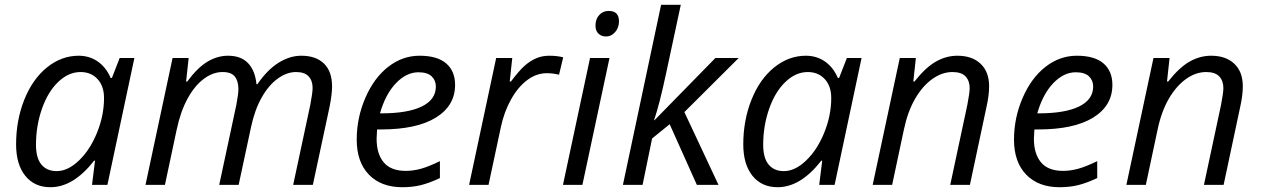

<svg xmlns="http://www.w3.org/2000/svg" viewBox="-20 -780 5320 810"><path d="M312 -544.9Q356.9 -544.9 392.1 -520.8Q427.2 -496.6 446.8 -451.2H452.1L484.9 -535.2H546.9L433.1 0H368.2L380.9 -102.1H377Q289.6 9.8 192.9 9.8Q125 9.8 86.4 -38.6Q47.9 -86.9 47.9 -170.9Q47.9 -272.5 82.5 -359.4Q117.2 -446.3 178.2 -495.6Q239.3 -544.9 312 -544.9ZM219.2 -58.1Q266.6 -58.1 313.5 -103.3Q360.4 -148.4 389.6 -220.9Q418.9 -293.5 418.9 -366.2Q418.9 -416.5 391.6 -446.3Q364.3 -476.1 319.8 -476.1Q269 -476.1 225.3 -434.1Q181.6 -392.1 156.7 -320.3Q131.8 -248.5 131.8 -168.9Q131.8 -113.3 154.8 -85.7Q177.7 -58.1 219.2 -58.1Z M904.8 0 977.1 -337.9Q985.8 -383.8 985.8 -403.8Q985.8 -438 970.7 -457Q955.6 -476.1 918.9 -476.1Q877.9 -476.1 839.1 -446.8Q800.3 -417.5 770.8 -363Q741.2 -308.6 725.1 -231.9L675.8 0H593.8L708 -535.2H775.9L765.1 -436H770Q812.5 -494.1 854.7 -519.5Q897 -544.9 941.9 -544.9Q997.1 -544.9 1026.9 -513.2Q1056.6 -481.4 1062 -424.8H1065.9Q1107.9 -485.8 1155.3 -515.4Q1202.6 -544.9 1251 -544.9Q1313 -544.9 1346.9 -511.7Q1380.9 -478.5 1380.9 -415Q1380.9 -381.8 1370.1 -328.1L1299.8 0H1216.8L1289.1 -337.9Q1298.8 -388.7 1298.8 -409.2Q1298.8 -439.5 1282 -457.8Q1265.1 -476.1 1229 -476.1Q1189.5 -476.1 1150.9 -447.8Q1112.3 -419.4 1083.3 -367.4Q1054.2 -315.4 1039.1 -244.1L986.8 0Z M1677.2 9.8Q1587.4 9.8 1536.1 -43.5Q1484.9 -96.7 1484.9 -190.9Q1484.9 -282.7 1521.2 -366.9Q1557.6 -451.2 1617.7 -498Q1677.7 -544.9 1750 -544.9Q1824.7 -544.9 1862.3 -512.5Q1899.9 -480 1899.9 -421.9Q1899.9 -334 1818.8 -283.9Q1737.8 -233.9 1586.9 -233.9H1570.8L1568.8 -194.8Q1568.8 -130.9 1598.9 -95Q1628.9 -59.1 1691.9 -59.1Q1722.7 -59.1 1755.1 -67.9Q1787.6 -76.7 1835.9 -100.1V-28.8Q1790 -7.3 1754.9 1.2Q1719.7 9.8 1677.2 9.8ZM1745.1 -475.1Q1694.8 -475.1 1650.6 -429.2Q1606.4 -383.3 1583 -301.8H1588.9Q1700.2 -301.8 1759.5 -330.8Q1818.8 -359.9 1818.8 -415Q1818.8 -440.9 1801 -458Q1783.2 -475.1 1745.1 -475.1Z M2297.4 -544.9Q2331.1 -544.9 2356 -538.1L2338.4 -464.8Q2312.5 -471.2 2287.1 -471.2Q2242.7 -471.2 2203.9 -441.9Q2165 -412.6 2136 -360.6Q2106.9 -308.6 2093.3 -245.1L2041 0H1959L2073.2 -535.2H2141.1L2130.4 -436H2135.3Q2170.4 -482.4 2193.4 -502.7Q2216.3 -522.9 2241.5 -533.9Q2266.6 -544.9 2297.4 -544.9Z M2437 0H2355L2469.2 -535.2H2551.3ZM2492.2 -671.9Q2492.2 -699.2 2507.8 -716.6Q2523.4 -733.9 2548.3 -733.9Q2591.3 -733.9 2591.3 -689.9Q2591.3 -663.1 2575 -644.5Q2558.6 -626 2537.1 -626Q2517.6 -626 2504.9 -637.9Q2492.2 -649.9 2492.2 -671.9Z M2741.2 -272.9 2998 -535.2H3096.2L2867.2 -307.1L3011.2 0H2919.9L2805.2 -255.9L2731 -195.8L2690.9 0H2607.9L2769 -759.8H2852.1Q2816.9 -595.7 2789.1 -465.8Q2761.2 -335.9 2739.3 -272.9Z M3379.9 -544.9Q3424.8 -544.9 3460 -520.8Q3495.1 -496.6 3514.6 -451.2H3520L3552.7 -535.2H3614.7L3501 0H3436L3448.7 -102.1H3444.8Q3357.4 9.8 3260.7 9.8Q3192.9 9.8 3154.3 -38.6Q3115.7 -86.9 3115.7 -170.9Q3115.7 -272.5 3150.4 -359.4Q3185.1 -446.3 3246.1 -495.6Q3307.1 -544.9 3379.9 -544.9ZM3287.1 -58.1Q3334.5 -58.1 3381.3 -103.3Q3428.2 -148.4 3457.5 -220.9Q3486.8 -293.5 3486.8 -366.2Q3486.8 -416.5 3459.5 -446.3Q3432.1 -476.1 3387.7 -476.1Q3336.9 -476.1 3293.2 -434.1Q3249.5 -392.1 3224.6 -320.3Q3199.7 -248.5 3199.7 -168.9Q3199.7 -113.3 3222.7 -85.7Q3245.6 -58.1 3287.1 -58.1Z M3988.8 0 4061 -337.9Q4070.8 -388.7 4070.8 -408.2Q4070.8 -439 4053.5 -457.5Q4036.1 -476.1 3998 -476.1Q3954.6 -476.1 3913.3 -446.8Q3872.1 -417.5 3840.6 -363.3Q3809.1 -309.1 3793 -231.9L3743.7 0H3661.6L3775.9 -535.2H3843.8L3833 -436H3837.9Q3884.8 -495.6 3928.5 -520.3Q3972.2 -544.9 4019 -544.9Q4081.1 -544.9 4116.9 -511Q4152.8 -477.1 4152.8 -416Q4152.8 -377.4 4141.6 -328.1L4071.8 0Z M4450.2 9.8Q4360.4 9.8 4309.1 -43.5Q4257.8 -96.7 4257.8 -190.9Q4257.8 -282.7 4294.2 -366.9Q4330.6 -451.2 4390.6 -498Q4450.7 -544.9 4522.9 -544.9Q4597.7 -544.9 4635.3 -512.5Q4672.9 -480 4672.9 -421.9Q4672.9 -334 4591.8 -283.9Q4510.7 -233.9 4359.9 -233.9H4343.8L4341.8 -194.8Q4341.8 -130.9 4371.8 -95Q4401.9 -59.1 4464.8 -59.1Q4495.6 -59.1 4528.1 -67.9Q4560.5 -76.7 4608.9 -100.1V-28.8Q4563 -7.3 4527.8 1.2Q4492.7 9.8 4450.2 9.8ZM4518.1 -475.1Q4467.8 -475.1 4423.6 -429.2Q4379.4 -383.3 4356 -301.8H4361.8Q4473.1 -301.8 4532.5 -330.8Q4591.8 -359.9 4591.8 -415Q4591.8 -440.9 4574 -458Q4556.2 -475.1 4518.1 -475.1Z M5059.1 0 5131.3 -337.9Q5141.1 -388.7 5141.1 -408.2Q5141.1 -439 5123.8 -457.5Q5106.4 -476.1 5068.4 -476.1Q5024.9 -476.1 4983.6 -446.8Q4942.4 -417.5 4910.9 -363.3Q4879.4 -309.1 4863.3 -231.9L4814 0H4731.9L4846.2 -535.2H4914.1L4903.3 -436H4908.2Q4955.1 -495.6 4998.8 -520.3Q5042.5 -544.9 5089.4 -544.9Q5151.4 -544.9 5187.3 -511Q5223.1 -477.1 5223.1 -416Q5223.1 -377.4 5211.9 -328.1L5142.1 0Z"/></svg>

Font: CAA NEO Sans
Style: Italic
Weight: 400
Italic angle: -12°
Version: Version 1.10